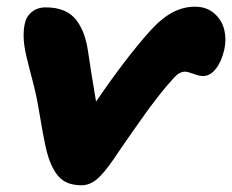

<svg xmlns="http://www.w3.org/2000/svg" viewBox="-20 -505 696 576"><path d="M225.1 50.8Q187.5 50.8 165.8 33.7Q144 16.6 128.9 -22.9Q121.6 -42 115 -73.5Q108.4 -105 101.3 -147.7Q94.2 -190.4 90.8 -207Q86.4 -228.5 80.1 -253.7Q73.7 -278.8 69.1 -296.1Q64.5 -313.5 59.8 -333.3Q55.2 -353 53 -368.4Q50.8 -383.8 50.8 -400.6Q50.8 -417.5 54.2 -433.1Q58.1 -454.6 75 -468.8Q91.8 -482.9 117.2 -482.9Q149.4 -482.9 172.9 -472.7Q196.3 -462.4 210.2 -443.1Q224.1 -423.8 231.9 -402.1Q239.7 -380.4 244.1 -351.1Q250.5 -304.7 268.1 -200.2Q357.9 -331.5 429.2 -411.1Q464.4 -450.2 497.1 -467.5Q529.8 -484.9 564.9 -484.9Q600.1 -484.9 623 -464.6Q646 -444.3 652.8 -415.5Q659.7 -386.7 652.8 -356Q645 -321.3 627.9 -299.1Q610.8 -276.9 588.9 -276.9Q578.1 -276.9 560.5 -283.4Q543 -290 535.2 -290Q518.6 -290 502.9 -272.9Q491.7 -260.7 479.2 -246.1Q466.8 -231.4 451.9 -212.2Q437 -192.9 426.5 -178.7Q416 -164.6 398.4 -139.4Q380.9 -114.3 372.8 -103Q364.7 -91.8 345.5 -63.7Q326.2 -35.6 321.8 -28.8Q291.5 15.6 270 33.2Q248.5 50.8 225.1 50.8Z"/></svg>

Font: Shantell Sans Bouncy
Style: Italic
Weight: 800
Italic angle: -11.31°
Designer: Stephen Nixon, Anya Danilova, Shantell Martin
Foundry: Arrow Type
Version: Version 1.006;[9816181b4]